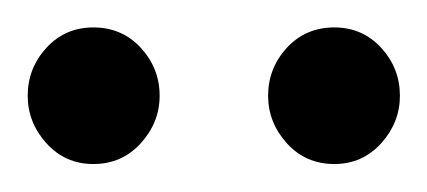

<svg xmlns="http://www.w3.org/2000/svg" viewBox="-27 -602 311 140"><path d="M41 -482.4Q20.5 -482.4 6.8 -497.6Q-6.8 -512.7 -6.8 -532.2Q-6.8 -552.2 6.8 -567.1Q20.5 -582 41 -582Q62 -582 75.7 -567.1Q89.4 -552.2 89.4 -532.2Q89.4 -512.7 75.7 -497.6Q62 -482.4 41 -482.4ZM216.8 -482.4Q195.8 -482.4 182.1 -497.6Q168.5 -512.7 168.5 -532.2Q168.5 -552.2 182.1 -567.1Q195.8 -582 216.8 -582Q237.3 -582 251 -567.1Q264.6 -552.2 264.6 -532.2Q264.6 -512.7 251 -497.6Q237.3 -482.4 216.8 -482.4Z"/></svg>

Font: Quaaykop
Style: Medium
Weight: 500
Designer: Tup Wanders
Foundry: Free font, DO NOT SELL
Version: Version 1.00;July 31, 2023;FontCreator 11.5.0.2430 64-bit